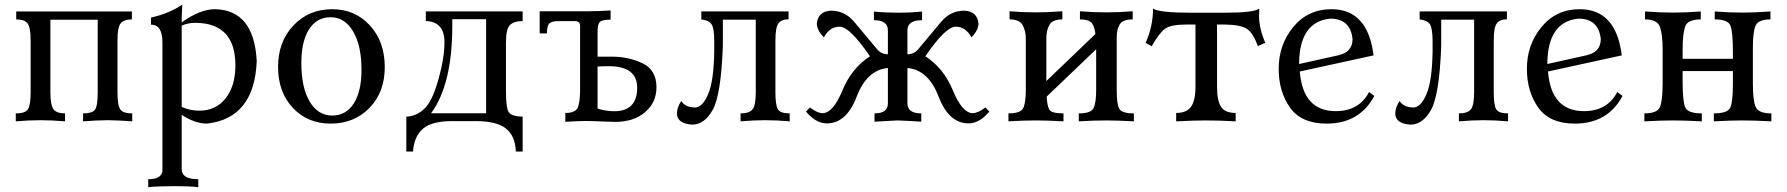

<svg xmlns="http://www.w3.org/2000/svg" viewBox="-20 -522 7687 826"><path d="M548.8 0Q492.7 -4.4 443.4 -4.9Q393.6 -4.4 337.4 0V-34.2Q376.5 -34.2 388.4 -49.8Q400.4 -65.4 400.4 -126V-437H196.8V-126Q196.8 -71.3 209.7 -52.7Q222.7 -34.2 259.8 -34.2V0Q203.6 -4.9 154.3 -4.9Q104.5 -4.9 47.9 0V-34.2Q90.8 -34.2 101.3 -53.5Q111.8 -72.8 111.8 -126V-347.7Q111.8 -402.8 99.1 -420.7Q86.4 -438.5 49.8 -438.5V-472.7H547.4V-438.5Q512.7 -438.5 499 -421.4Q485.4 -404.3 485.4 -347.7V-126Q485.4 -66.4 498.3 -50.3Q511.2 -34.2 548.8 -34.2Z M833 283.2Q797.9 278.8 730 278.8Q662.6 278.8 617.7 283.2V249Q671.9 249 678.7 216.3V-340.3Q678.7 -416 629.4 -416V-446.3Q710.4 -464.8 764.2 -502.4L761.7 -447.8V-425.8Q840.8 -482.4 904.8 -482.4Q1073.2 -479 1084.5 -258.8Q1074.2 -13.2 870.6 9.8Q819.3 9.8 761.7 -27.8V206.1Q761.7 249 833 249ZM837.9 -45.9Q908.7 -45.9 950.7 -99.1Q992.7 -152.3 992.7 -240.7Q992.7 -423.8 818.8 -423.8Q786.6 -423.3 761.7 -411.6V-62Q796.9 -45.9 837.9 -45.9Z M1409.2 -24.9Q1468.8 -24.9 1502 -76.9Q1535.2 -128.9 1535.2 -221.7Q1535.2 -326.2 1499 -387Q1462.9 -447.8 1402.3 -447.8Q1342.8 -447.8 1309.6 -396Q1276.4 -344.2 1276.4 -251Q1276.4 -146 1312 -85.4Q1347.7 -24.9 1409.2 -24.9ZM1402.3 9.8Q1304.2 9.8 1240.2 -57.6Q1176.3 -125 1176.3 -234.4Q1176.3 -342.8 1242.4 -412.6Q1308.6 -482.4 1409.2 -482.4Q1507.3 -482.4 1571.3 -412.6Q1635.3 -342.8 1635.3 -233.4Q1635.3 -125 1569.3 -57.6Q1503.4 9.8 1402.3 9.8Z M2228.5 129.9H2199.2Q2196.8 63 2156.7 31Q2116.7 -1 2026.9 -1H1924.8Q1838.9 -1 1800.3 31.2Q1761.7 63.5 1756.8 129.9H1728V-20Q1770.5 -21.5 1804.9 -53.5Q1839.4 -85.4 1865.7 -178.7Q1892.1 -272 1892.1 -340.3Q1892.1 -428.7 1812 -431.6V-473.1H2228.5V-431.6Q2193.4 -431.6 2175 -415.5Q2156.7 -399.4 2156.7 -340.3V-128.9Q2156.7 -55.2 2169.4 -38.3Q2182.1 -21.5 2228.5 -20ZM2071.3 -34.7V-439.5H1925.8V-411.1Q1925.8 -158.2 1834.5 -34.7Z M2622.1 -43.5Q2721.2 -43.5 2721.2 -145Q2721.2 -237.3 2597.7 -237.3Q2575.2 -237.3 2550.8 -235.8V-54.7Q2587.4 -43.5 2622.1 -43.5ZM2626 2.4Q2609.9 2.4 2568.6 0.5Q2527.3 -1.5 2498.5 -1.5Q2473.1 -1.5 2412.1 2V-36.1Q2453.1 -36.1 2464.1 -56.4Q2475.1 -76.7 2475.6 -132.3V-411.1Q2475.6 -431.2 2452.6 -431.2H2379.4Q2357.4 -431.2 2345.2 -422.6Q2333 -414.1 2333 -378.4H2301.8V-473.6H2511.2Q2554.7 -473.6 2606.9 -477.1V-437.5Q2570.8 -437.5 2560.8 -427.5Q2550.8 -417.5 2550.8 -389.2V-278.3H2611.8Q2684.1 -278.3 2744.1 -249.8Q2804.2 -221.2 2804.2 -146.5Q2804.2 -81.5 2755.4 -39.6Q2706.5 2.4 2626 2.4Z M2957 14.2Q2895 9.8 2892.1 -31.2Q2892.1 -61 2911.1 -87.4Q2928.2 -59.6 2971.7 -59.6Q3003.4 -61.5 3027.1 -118.4Q3050.8 -175.3 3052.7 -299.8V-344.7Q3052.7 -399.9 3041.3 -417.5Q3029.8 -435.1 2997.1 -438.5V-473.1H3372.6V-439Q3342.8 -439 3329.3 -421.9Q3315.9 -404.8 3315.9 -348.1V-125Q3315.9 -70.8 3326.2 -52.5Q3336.4 -34.2 3377.4 -34.2V0Q3321.8 -4.9 3271 -4.9Q3224.6 -4.9 3166 0V-34.2Q3203.1 -34.2 3217.3 -51.3Q3231.4 -68.4 3231.4 -125V-437.5H3089.8V-323.7Q3082 -113.8 3046.4 -49.8Q3010.7 14.2 2957 14.2Z M4147 8.8Q4062 8.8 4018.1 -106.2Q3974.1 -221.2 3883.8 -229.5V-77.6Q3883.8 -34.2 3943.4 -34.2V1.5Q3893.1 -2 3841.3 -3.9L3742.2 1.5V-34.2Q3799.8 -34.2 3799.8 -77.6V-229.5Q3709.5 -221.2 3665.5 -106.2Q3621.6 8.8 3536.6 8.8Q3490.2 8.8 3447.3 -42L3464.4 -59.6Q3496.1 -35.2 3519 -35.2Q3563.5 -35.2 3603.8 -132.3Q3644 -229.5 3722.7 -279.8Q3635.7 -407.2 3592.3 -407.2Q3549.3 -407.2 3524.4 -361.3Q3494.1 -392.1 3494.1 -421.4Q3499.5 -473.1 3554.7 -476.1Q3615.7 -476.1 3655.8 -426.8L3753.9 -309.6Q3772 -288.6 3799.8 -288.6V-391.6Q3799.8 -435.1 3739.7 -435.1V-472.2Q3790 -467.3 3846.7 -467.3Q3897 -467.3 3946.8 -472.2V-435.1Q3883.8 -435.1 3883.8 -391.6V-288.6Q3911.6 -288.6 3929.7 -309.6L4027.8 -426.8Q4067.9 -476.1 4128.9 -476.1Q4184.1 -473.1 4189.5 -421.4Q4189.5 -392.1 4159.2 -361.3Q4134.3 -407.2 4091.3 -407.2Q4047.9 -407.2 3960.9 -279.8Q4039.6 -229.5 4079.8 -132.3Q4120.1 -35.2 4164.6 -35.2Q4187.5 -35.2 4219.2 -59.6L4236.3 -42Q4193.4 8.8 4147 8.8Z M4857.9 0Q4787.1 -3.9 4740.2 -3.9Q4685.5 -3.9 4621.1 0V-34.2Q4673.8 -34.2 4684.8 -57.4Q4695.8 -80.6 4695.8 -134.8V-310.1L4482.9 -106.4Q4484.9 -68.8 4493.4 -51.5Q4502 -34.2 4555.2 -34.2V0Q4484.4 -3.9 4437.5 -3.9Q4382.8 -3.9 4318.4 0V-34.2Q4371.1 -34.2 4382.1 -57.4Q4393.1 -80.6 4393.1 -134.8V-355.5Q4393.1 -389.2 4379.6 -413.8Q4366.2 -438.5 4323.2 -438.5V-473.6Q4377.9 -468.8 4437.5 -468.8Q4489.7 -468.8 4550.3 -473.6V-438.5Q4508.3 -438.5 4494.9 -415.3Q4481.4 -392.1 4481.4 -356.4V-173.3L4692.4 -375.5Q4690.9 -398.9 4679.9 -418.7Q4668.9 -438.5 4626 -438.5V-473.6Q4680.7 -468.8 4740.2 -468.8Q4792.5 -468.8 4853 -473.6V-438.5Q4811 -438.5 4797.6 -417.7Q4784.2 -397 4784.2 -361.3V-131.8Q4784.2 -76.7 4794.4 -55.4Q4804.7 -34.2 4857.9 -34.2Z M5295.9 0Q5225.1 -3.9 5167 -3.9Q5117.2 -3.9 5040 0V-36.1Q5084.5 -36.1 5103.8 -62.5Q5123 -88.9 5123 -148.9V-416.5H5085Q5016.1 -416.5 4991.2 -397.7Q4966.3 -378.9 4934.6 -322.8L4908.7 -337.9Q4940.4 -408.7 4940.4 -484.9Q4967.3 -467.3 5103 -467.3H5249Q5374 -467.3 5397.5 -484.9L5396.5 -454.1Q5396.5 -399.9 5423.3 -337.9L5391.6 -323.7Q5371.6 -378.9 5345.2 -397.2Q5318.8 -415.5 5248 -416.5H5215.8V-148.9Q5215.8 -89.4 5232.9 -62.7Q5250 -36.1 5295.9 -36.1Z M5687.5 9.8Q5578.6 9.8 5529.8 -59.1Q5481 -127.9 5481 -226.1Q5481 -329.6 5543.9 -406Q5606.9 -482.4 5708 -482.4Q5864.7 -482.4 5889.2 -283.7L5571.8 -214.4Q5585.4 -43.9 5726.6 -43.9Q5827.1 -43.9 5869.6 -126L5892.6 -109.4Q5828.6 9.8 5687.5 9.8ZM5568.8 -246.6 5737.8 -284.2Q5798.8 -297.9 5798.8 -354Q5789.6 -441.9 5702.1 -441.9Q5569.8 -428.2 5568.8 -246.6Z M6047.4 14.2Q5985.4 9.8 5982.4 -31.2Q5982.4 -61 6001.5 -87.4Q6018.6 -59.6 6062 -59.6Q6093.8 -61.5 6117.4 -118.4Q6141.1 -175.3 6143.1 -299.8V-344.7Q6143.1 -399.9 6131.6 -417.5Q6120.1 -435.1 6087.4 -438.5V-473.1H6462.9V-439Q6433.1 -439 6419.7 -421.9Q6406.2 -404.8 6406.2 -348.1V-125Q6406.2 -70.8 6416.5 -52.5Q6426.8 -34.2 6467.8 -34.2V0Q6412.1 -4.9 6361.3 -4.9Q6314.9 -4.9 6256.3 0V-34.2Q6293.5 -34.2 6307.6 -51.3Q6321.8 -68.4 6321.8 -125V-437.5H6180.2V-323.7Q6172.4 -113.8 6136.7 -49.8Q6101.1 14.2 6047.4 14.2Z M6755.4 9.8Q6646.5 9.8 6597.7 -59.1Q6548.8 -127.9 6548.8 -226.1Q6548.8 -329.6 6611.8 -406Q6674.8 -482.4 6775.9 -482.4Q6932.6 -482.4 6957 -283.7L6639.6 -214.4Q6653.3 -43.9 6794.4 -43.9Q6895 -43.9 6937.5 -126L6960.4 -109.4Q6896.5 9.8 6755.4 9.8ZM6636.7 -246.6 6805.7 -284.2Q6866.7 -297.9 6866.7 -354Q6857.4 -441.9 6770 -441.9Q6637.7 -428.2 6636.7 -246.6Z M7600.6 0Q7523.9 -3.9 7478 -3.9Q7425.3 -3.9 7353 0V-34.2Q7412.6 -34.2 7423.8 -59.3Q7435.1 -84.5 7435.1 -161.6V-216.3H7218.8V-170.9Q7218.8 -88.4 7229.5 -61.3Q7240.2 -34.2 7301.3 -34.2V0Q7229 -3.9 7176.3 -3.9Q7129.9 -3.9 7054.2 0V-34.2Q7109.9 -34.2 7121.3 -61.8Q7132.8 -89.4 7132.8 -162.1V-307.6Q7132.8 -373.5 7121.3 -406Q7109.9 -438.5 7057.1 -438.5V-472.7Q7125 -467.8 7176.3 -467.8Q7233.4 -467.8 7296.9 -472.7V-438.5Q7239.7 -438.5 7229.2 -406.7Q7218.8 -375 7218.8 -306.6V-269H7435.1V-297.9Q7435.1 -383.3 7424.8 -410.9Q7414.6 -438.5 7356.9 -438.5V-472.7Q7419.4 -467.8 7478 -467.8Q7528.8 -467.8 7596.7 -472.7V-438.5Q7544.9 -438.5 7533 -412.4Q7521 -386.2 7521 -315.9V-162.1Q7521 -89.4 7533 -61.8Q7544.9 -34.2 7600.6 -34.2Z"/></svg>

Font: Kelvinch
Style: Regular
Weight: 400
Designer: Paul James MIller
Foundry: High-Logic / Made with FontCreator
Version: Version 3.30 September 23, 2016